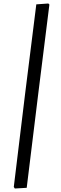

<svg xmlns="http://www.w3.org/2000/svg" viewBox="-20 -819 352 1100"><path d="M257 -799 263 -793 200 -289 133 257 65 261 59 252 124 -283 188 -794Z"/></svg>

Font: Alegreya Sans SC Medium
Style: Italic
Weight: 500
Italic angle: -7°
Designer: Juan Pablo del Peral
Foundry: Huerta Tipografica
Version: Version 2.007